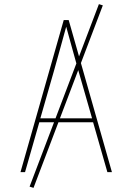

<svg xmlns="http://www.w3.org/2000/svg" viewBox="-20 -832 640 928"><path d="M79 0 288 -735H312L521 0H499L430 -241H170L101 0ZM425 -260 359 -490Q344 -543 329.5 -596Q315 -649 300 -703Q285 -649 270.5 -596Q256 -543 241 -490L175 -260ZM142 76 123 70 458 -812 477 -806Z"/></svg>

Font: Iosevka Aile Thin
Style: Regular
Weight: 100
Designer: Belleve Invis
Foundry: Belleve Invis
Version: Version 31.1.0; ttfautohint (v1.8.4)